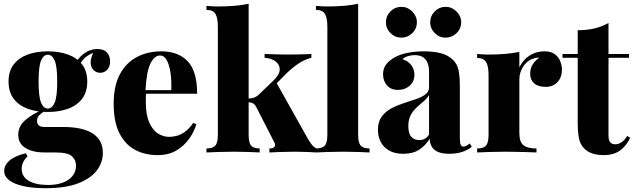

<svg xmlns="http://www.w3.org/2000/svg" viewBox="-20 -802 3335 1010"><path d="M219 188Q154 188 105 177.5Q56 167 29 146.5Q2 126 2 97Q2 67 30 42.5Q58 18 116 4L125 20Q108 37 101 53.5Q94 70 94 86Q94 127 131 149Q168 171 233 171Q278 171 311 158.5Q344 146 362 123Q380 100 380 69Q380 40 358.5 20Q337 0 272 0H214Q171 0 140 -11Q109 -22 92.5 -42Q76 -62 76 -92Q76 -137 111 -168.5Q146 -200 208 -227L217 -219Q202 -210 188.5 -198Q175 -186 175 -166Q175 -134 213 -134H316Q376 -134 422 -120.5Q468 -107 494.5 -76.5Q521 -46 521 3Q521 53 489 95Q457 137 390.5 162.5Q324 188 219 188ZM232 -213Q172 -213 125.5 -230Q79 -247 52 -282.5Q25 -318 25 -373Q25 -428 52 -463Q79 -498 125.5 -515Q172 -532 232 -532Q291 -532 338 -515Q385 -498 412 -463Q439 -428 439 -373Q439 -318 412 -282.5Q385 -247 338 -230Q291 -213 232 -213ZM232 -231Q254 -231 267.5 -262Q281 -293 281 -373Q281 -453 267.5 -483.5Q254 -514 232 -514Q209 -514 196 -483.5Q183 -453 183 -373Q183 -293 196 -262Q209 -231 232 -231ZM391 -445 370 -452Q386 -493 419.5 -518.5Q453 -544 493 -544Q526 -544 542.5 -526Q559 -508 559 -479Q559 -450 543.5 -434.5Q528 -419 507 -419Q489 -419 474 -431.5Q459 -444 457 -469.5Q455 -495 475 -534L481 -528Q444 -515 424.5 -496Q405 -477 391 -445Z M829 -532Q917 -532 967 -480Q1017 -428 1017 -309H696L695 -328H881Q883 -377 877 -418.5Q871 -460 857.5 -485Q844 -510 822 -510Q792 -510 771 -467Q750 -424 745 -321L749 -314Q747 -303 747 -291.5Q747 -280 747 -267Q747 -198 765.5 -157Q784 -116 812 -99Q840 -82 870 -82Q887 -82 908 -87Q929 -92 952 -108Q975 -124 996 -155L1013 -149Q1002 -110 975.5 -72.5Q949 -35 908 -10.5Q867 14 809 14Q743 14 691 -13.5Q639 -41 608.5 -100.5Q578 -160 578 -256Q578 -351 611 -412Q644 -473 701 -502.5Q758 -532 829 -532Z M1288 -782V-93Q1288 -51 1301 -36Q1314 -21 1346 -21V0Q1327 -1 1289 -2.5Q1251 -4 1211 -4Q1170 -4 1128.5 -2.5Q1087 -1 1066 0V-21Q1099 -21 1112.5 -36Q1126 -51 1126 -93V-662Q1126 -707 1113.5 -728.5Q1101 -750 1066 -750V-771Q1098 -768 1128 -768Q1174 -768 1214 -771.5Q1254 -775 1288 -782ZM1618 -518V-498Q1584 -490 1550 -467.5Q1516 -445 1481 -410L1425 -353L1433 -369L1599 -73Q1609 -56 1619.5 -42Q1630 -28 1645 -21V0Q1630 -1 1597.5 -2.5Q1565 -4 1532 -4Q1494 -4 1455.5 -2.5Q1417 -1 1397 0V-21Q1417 -21 1424 -30Q1431 -39 1422 -55L1329 -237Q1320 -254 1309.5 -259Q1299 -264 1284 -264V-283Q1301 -284 1314.5 -288Q1328 -292 1340 -303L1416 -376Q1451 -409 1451.5 -435.5Q1452 -462 1429.5 -479Q1407 -496 1372 -498V-518Q1400 -517 1433.5 -516Q1467 -515 1491 -515Q1511 -515 1535.5 -515.5Q1560 -516 1582.5 -516.5Q1605 -517 1618 -518Z M1864 -782V-93Q1864 -51 1877.5 -36Q1891 -21 1924 -21V0Q1905 -1 1866 -2.5Q1827 -4 1786 -4Q1746 -4 1704.5 -2.5Q1663 -1 1642 0V-21Q1675 -21 1688.5 -36Q1702 -51 1702 -93V-663Q1702 -707 1689.5 -728.5Q1677 -750 1642 -750V-771Q1674 -768 1704 -768Q1750 -768 1790 -771.5Q1830 -775 1864 -782Z M2102 7Q2056 7 2026 -10.5Q1996 -28 1982 -57Q1968 -86 1968 -119Q1968 -161 1987.5 -188Q2007 -215 2038 -231.5Q2069 -248 2103 -259Q2137 -270 2168 -280.5Q2199 -291 2218 -305.5Q2237 -320 2237 -343V-426Q2237 -448 2230.5 -467.5Q2224 -487 2207.5 -499.5Q2191 -512 2162 -512Q2144 -512 2127 -507Q2110 -502 2097 -491Q2129 -480 2144.5 -458Q2160 -436 2160 -409Q2160 -372 2134.5 -350.5Q2109 -329 2074 -329Q2036 -329 2015.5 -353Q1995 -377 1995 -411Q1995 -441 2010 -461.5Q2025 -482 2054 -499Q2083 -516 2124 -524Q2165 -532 2211 -532Q2258 -532 2297.5 -522.5Q2337 -513 2365 -485Q2387 -462 2393 -429Q2399 -396 2399 -345V-75Q2399 -50 2403.5 -40.5Q2408 -31 2418 -31Q2427 -31 2435 -36Q2443 -41 2451 -47L2462 -30Q2440 -12 2410 -2.5Q2380 7 2345 7Q2305 7 2282.5 -3.5Q2260 -14 2250.5 -32Q2241 -50 2240 -72Q2218 -36 2185 -14.5Q2152 7 2102 7ZM2185 -65Q2201 -65 2213.5 -71.5Q2226 -78 2237 -94V-302Q2229 -288 2215.5 -275.5Q2202 -263 2187 -250.5Q2172 -238 2158.5 -223Q2145 -208 2136.5 -187.5Q2128 -167 2128 -138Q2128 -99 2144 -82Q2160 -65 2185 -65ZM2325 -766Q2357 -766 2381.5 -741.5Q2406 -717 2406 -685Q2406 -651 2381.5 -627.5Q2357 -604 2324 -604Q2291 -604 2267 -628Q2243 -652 2243 -685Q2243 -718 2267 -742Q2291 -766 2325 -766ZM2092 -766Q2124 -766 2148.5 -741.5Q2173 -717 2173 -685Q2173 -651 2148.5 -627.5Q2124 -604 2092 -604Q2058 -604 2034 -628Q2010 -652 2010 -685Q2010 -718 2034 -742Q2058 -766 2092 -766Z M2844 -532Q2878 -532 2898 -517.5Q2918 -503 2927 -480.5Q2936 -458 2936 -436Q2936 -395 2912.5 -370Q2889 -345 2851 -345Q2811 -345 2790 -363.5Q2769 -382 2769 -413Q2769 -444 2782.5 -464Q2796 -484 2816 -498Q2801 -500 2787 -494Q2771 -490 2757 -479Q2743 -468 2733 -453Q2723 -438 2717.5 -420.5Q2712 -403 2712 -385V-103Q2712 -55 2733.5 -38Q2755 -21 2802 -21V0Q2779 -1 2734 -2.5Q2689 -4 2641 -4Q2598 -4 2554.5 -2.5Q2511 -1 2490 0V-21Q2523 -21 2536.5 -36Q2550 -51 2550 -93V-409Q2550 -454 2537 -475.5Q2524 -497 2490 -497V-518Q2522 -515 2552 -515Q2597 -515 2637.5 -518.5Q2678 -522 2712 -529V-447Q2724 -473 2743.5 -492Q2763 -511 2788.5 -521.5Q2814 -532 2844 -532Z M3181 -681V-518H3289V-498H3181V-89Q3181 -64 3190 -53.5Q3199 -43 3217 -43Q3232 -43 3248.5 -53Q3265 -63 3279 -87L3295 -77Q3276 -36 3242.5 -11Q3209 14 3155 14Q3122 14 3096.5 5.5Q3071 -3 3054 -20Q3032 -42 3025.5 -74.5Q3019 -107 3019 -159V-498H2939V-518H3019V-643Q3066 -643 3105.5 -652Q3145 -661 3181 -681Z"/></svg>

Font: Playfair Display ExtraBold
Style: Regular
Weight: 800
Designer: Claus Eggers Sørensen
Foundry: Claus Eggers Sørensen
Version: Version 1.203